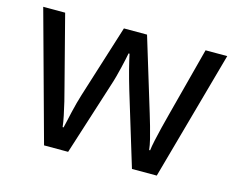

<svg xmlns="http://www.w3.org/2000/svg" viewBox="-80 -654 947 770"><g transform="rotate(15 393.0 -269.0)"><path d="M431 -303Q425 -324 419 -344.5Q413 -365 408.5 -383.5Q404 -402 400 -418Q396 -434 394 -445H390Q388 -434 384.5 -418Q381 -402 376.5 -383Q372 -364 366.5 -343.5Q361 -323 354 -302L258 -1H158L11 -537H102L176 -251Q184 -222 191 -192.5Q198 -163 203.5 -136.5Q209 -110 211 -91H215Q218 -103 222 -121Q226 -139 230.5 -159Q235 -179 240.5 -199Q246 -219 251 -235L346 -537H442L534 -235Q541 -212 548.5 -186Q556 -160 562 -135.5Q568 -111 570 -92H574Q576 -109 581.5 -134.5Q587 -160 594.5 -190.5Q602 -221 610 -251L685 -537H775L626 -1H523Z"/></g></svg>

Font: hingl115
Style: Book
Weight: 400
Designer: Jelle Bosma - Monotype Design Team
Foundry: Monotype Imaging Inc.
Version: Version 2.003